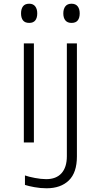

<svg xmlns="http://www.w3.org/2000/svg" viewBox="-20 -765 540 1031"><path d="M137 -642Q114 -642 103.5 -655.5Q93 -669 93 -693Q93 -717 103.5 -731Q114 -745 137 -745Q158 -745 169 -731Q180 -717 180 -693Q180 -669 169.5 -655.5Q159 -642 137 -642ZM364 -642Q342 -642 331 -655.5Q320 -669 320 -693Q320 -717 331 -731Q342 -745 364 -745Q386 -745 397 -731Q408 -717 408 -693Q408 -669 397.5 -655.5Q387 -642 364 -642ZM230 246Q197 246 164.5 240Q132 234 114 228V177Q133 184 167 190.5Q201 197 228 197Q282 197 310.5 165Q339 133 339 74V-532H393V75Q393 162 349.5 204Q306 246 230 246ZM108 0V-532H162V0Z"/></svg>

Font: Noto Sans Mono ExtraCondensed Light
Style: Regular
Weight: 300
Width: 2
Designer: Monotype Design Team
Foundry: Monotype Imaging Inc.
Version: Version 2.014; ttfautohint (v1.8.4.7-5d5b)